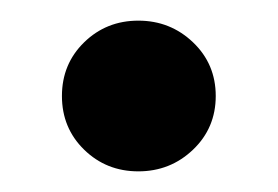

<svg xmlns="http://www.w3.org/2000/svg" viewBox="-20 -157 269 186"><path d="M40 -64Q40 -95 61.5 -116Q83 -137 114 -137Q145 -137 167 -116Q189 -95 189 -64Q189 -33 167 -12Q145 9 114 9Q83 9 61.5 -12Q40 -33 40 -64Z"/></svg>

Font: K2D SemiBold
Style: Regular
Weight: 600
Designer: Katatrad Aksorn Co.,Ltd.
Foundry: Cadson Demak Co.,Ltd.
Version: Version 1.000; ttfautohint (v1.6)